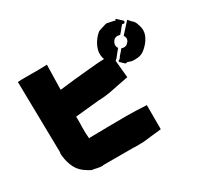

<svg xmlns="http://www.w3.org/2000/svg" viewBox="-154 -984 1309 1227"><g transform="rotate(-30 500.0 -371.0)"><path d="M194 0Q190 -2 186 -4.5Q182 -7 177 -10Q131 -37 110.5 -78Q90 -119 85 -168Q84 -174 84 -180Q84 -186 84 -192H86L77 -718Q84 -719 110.5 -719.5Q137 -720 172 -719.5Q207 -719 240 -719.5Q273 -720 293 -721L289 -544V-538Q403 -552 517 -562Q544 -565 571.5 -567Q599 -569 627 -570Q615 -604 622 -635Q629 -666 648 -694Q666 -721 688 -738Q690 -739 691 -740Q692 -741 693 -741Q707 -746 720.5 -750Q734 -754 747 -758Q752 -760 757 -759Q762 -758 766 -757Q778 -755 790.5 -752Q803 -749 816 -746Q817 -748 817 -755Q820 -754 822.5 -753Q825 -752 826 -750Q833 -743 840 -736.5Q847 -730 854 -724Q858 -720 860 -717Q862 -714 859 -709Q854 -699 843 -704Q842 -705 839 -705Q824 -689 809 -669Q805 -665 802 -661Q799 -657 795 -653Q794 -653 793.5 -652.5Q793 -652 792 -652L777 -655Q776 -655 774.5 -655.5Q773 -656 771 -655Q764 -654 755 -650Q754 -650 753 -649Q750 -647 747 -643.5Q744 -640 741 -636Q736 -627 733.5 -618Q731 -609 735 -598Q736 -597 736 -594Q737 -593 737 -592Q740 -589 741 -587Q730 -574 719 -560Q708 -546 697 -532Q691 -528 689 -526Q688 -525 687.5 -524Q687 -523 686 -521L698 -395Q661 -388 623.5 -380.5Q586 -373 551 -366Q518 -361 493.5 -359Q469 -357 469 -358L289 -340Q290 -302 288.5 -263Q287 -224 291 -186V-179Q295 -180 298.5 -180Q302 -180 306 -180Q372 -181 437.5 -182Q503 -183 569 -183Q605 -183 642 -181.5Q679 -180 717 -178V0Q683 4 649 7.5Q615 11 583 15Q553 16 530.5 16Q508 16 508 15H283Q282 16 281 16Q280 16 279 17Q269 17 259 15.5Q249 14 240 12Q230 10 221.5 8Q213 6 204 5Q200 4 194 0ZM815 -597Q820 -606 818 -617Q816 -629 810 -635Q827 -655 845 -674Q863 -693 881 -713Q886 -707 891 -701.5Q896 -696 900 -691Q917 -678 924 -659.5Q931 -641 935 -622Q938 -605 935 -588.5Q932 -572 924 -556Q914 -536 900 -520Q886 -504 869 -490Q847 -472 817 -469Q803 -468 788 -468Q773 -468 759 -474Q755 -476 750 -477.5Q745 -479 739 -477Q731 -475 727 -481Q722 -486 716 -491.5Q710 -497 704 -503Q696 -511 705 -515Q715 -519 719 -527Q723 -535 729 -541Q737 -549 743.5 -557Q750 -565 756 -573H758Q762 -574 764 -572Q772 -569 782 -571Q791 -571 798 -577Q803 -582 807.5 -586.5Q812 -591 815 -597Z"/></g></svg>

Font: Palette Mosaic
Style: Regular
Weight: 400
Designer: Shibuyafont
Version: Version 1.001